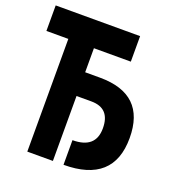

<svg xmlns="http://www.w3.org/2000/svg" viewBox="-131 -799 844 905"><g transform="rotate(20 290.5 -346.5)"><path d="M286.6 0V-123.5Q402.3 -123.5 402.3 -224.6Q402.3 -325.7 307.6 -325.7H233.4V0H105V-565.4H-4.9V-693.4H418.5V-565.4H233.4V-444.8H307.6Q536.6 -444.8 536.6 -224.6Q536.6 0 286.6 0Z"/></g></svg>

Font: CaskaydiaMono NF
Style: Bold
Weight: 700
Designer: Aaron Bell
Foundry: Saja Typeworks
Version: Version 2111.001; ttfautohint (v1.8.4);Nerd Fonts 3.1.1